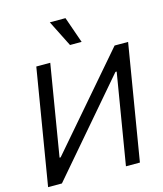

<svg xmlns="http://www.w3.org/2000/svg" viewBox="-137 -1067 993 1168"><g transform="rotate(-15 359.0 -483.0)"><path d="M139.6 -727.5H227.5L132.8 -155.3H139.6L632.8 -727.5H717.8L597.2 0H509.3L604 -571.3H596.2L106 0H19ZM371.6 -800.8 288.6 -965.8H387.2L444.8 -800.8Z"/></g></svg>

Font: Inter Tight
Style: Italic
Weight: 400
Italic angle: -9.39999°
Designer: Rasmus Andersson
Foundry: rsms
Version: Version 3.002